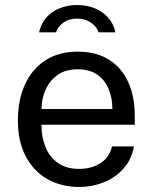

<svg xmlns="http://www.w3.org/2000/svg" viewBox="-20 -732 607 762"><path d="M144.6 -237Q144.4 -187.9 160.7 -148.2Q176.9 -108.6 210.1 -85.1Q243.2 -61.7 293.4 -61.7Q342.9 -61.7 378.7 -84.5Q414.6 -107.3 424.6 -151.1H511.6Q502.3 -98.5 469.8 -62.5Q437.2 -26.5 391.3 -8.2Q345.4 10 295.1 10Q222.8 10 167.8 -21.4Q112.8 -52.9 81.9 -111.9Q51 -170.9 51 -253.3Q51 -334.9 79 -396.5Q107 -458.2 160.2 -492.6Q213.3 -527 288.5 -527Q361.5 -527 411.9 -495.6Q462.3 -464.2 488.6 -406.8Q514.9 -349.3 514.9 -270.8V-237ZM144.9 -299.4H426Q426 -343.8 410.9 -379.6Q395.8 -415.4 365.2 -436.2Q334.6 -457 287.8 -457Q239.2 -457 207.5 -433.7Q175.7 -410.5 160.2 -374.2Q144.6 -337.9 144.9 -299.4ZM438.2 -603.8Q430.7 -637.8 409.3 -662Q387.9 -686.2 356.2 -699.1Q324.5 -712 285.8 -712Q249.2 -712 217.6 -699.6Q186 -687.2 164.4 -663Q142.8 -638.8 135.1 -603.8H202.2Q210.5 -627.6 232.3 -642.9Q254.2 -658.1 285.8 -658.1Q317.4 -658.1 340.1 -642.9Q362.8 -627.6 371.6 -603.8Z"/></svg>

Font: Public Sans Thin
Style: Regular
Weight: 100
Designer: The Public Sans project authors (U.S. Web Design System). Libre Franklin designed by Pablo Impallari and Rodrigo Fuenzal
Version: Version 1.008